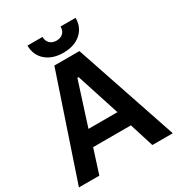

<svg xmlns="http://www.w3.org/2000/svg" viewBox="-208 -1012 1054 1141"><g transform="rotate(-30 319.0 -441.5)"><path d="M153.8 -882.8H256.8Q256.8 -855 273.7 -838.4Q290.5 -821.8 318.8 -821.8Q347.7 -821.8 364.3 -838.1Q380.9 -854.5 380.9 -882.8H483.9Q483.9 -817.9 439 -778.3Q394 -738.8 318.8 -738.8Q244.1 -738.8 199 -778.3Q153.8 -817.9 153.8 -882.8ZM-2.9 0 232.9 -700.2H404.8L641.1 0H501L449.2 -165H189.9L137.2 0ZM220.2 -272.9H418.9L323.2 -568.8H314.9Z"/></g></svg>

Font: Fixel Text SemiBold
Style: Regular
Weight: 600
Width: 4
Designer: AlfaBravo + MacPaw
Foundry: Kyrylo Tkachov, Marchela Mozhyna, Serhii Makarenko, Maria Weinstein, Zakhar Kryvoshyya
Version: Version 1.211